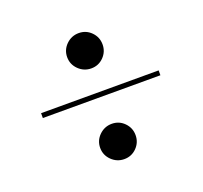

<svg xmlns="http://www.w3.org/2000/svg" viewBox="-93 -731 746 706"><g transform="rotate(-20 280.0 -377.5)"><path d="M280.5 -486Q252 -486 231.2 -506.2Q210.5 -526.5 210.5 -555Q210.5 -583.5 231.2 -603.8Q252 -624 280.5 -624Q309 -624 329 -603.8Q349 -583.5 349 -555Q349 -526.5 329 -506.2Q309 -486 280.5 -486ZM50 -375.5V-394.5H510V-375.5ZM280.5 -131Q252 -131 231.2 -151.2Q210.5 -171.5 210.5 -200Q210.5 -228.5 231.2 -248.8Q252 -269 280.5 -269Q309 -269 329 -248.8Q349 -228.5 349 -200Q349 -171.5 329 -151.2Q309 -131 280.5 -131Z"/></g></svg>

Font: Bodoni Moda SemiBold
Style: Regular
Weight: 600
Designer: Owen Earl
Foundry: indestructible type
Version: Version 2.005; ttfautohint (v1.8.4.7-5d5b)